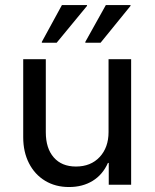

<svg xmlns="http://www.w3.org/2000/svg" viewBox="-20 -736 618 765"><path d="M255 9.2Q200.8 9.2 159.6 -15.8Q118.3 -40.8 95.4 -85.8Q72.5 -130.8 72.5 -189.2V-500H162.5V-209.2Q162.5 -145 194.2 -108.8Q225.8 -72.5 282.5 -72.5Q341.7 -72.5 377.1 -110.4Q412.5 -148.3 412.5 -210V-500H502.5V0H413.3V-86.7H410Q389.2 -40 349.2 -15.4Q309.2 9.2 255 9.2ZM320 -565.8V-569.2L401.7 -715.8H500V-712.5L380.8 -565.8ZM146.7 -565.8V-569.2L226.7 -715.8H326.7V-712.5L205.8 -565.8Z"/></svg>

Font: Funnel Sans
Style: Regular
Weight: 400
Designer: NORD ID, Kristian Moeller
Foundry: Dicotype
Version: Version 1.000